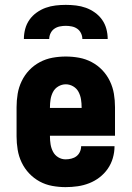

<svg xmlns="http://www.w3.org/2000/svg" viewBox="-20 -760 540 788"><path d="M249 8Q222 8 194.5 3Q167 -2 143 -15Q119 -28 100 -48Q81 -68 69 -93Q57 -118 52.5 -145.5Q48 -173 48 -200V-320Q48 -348 52.5 -375Q57 -402 69 -427Q81 -452 100 -472Q119 -492 143.5 -505Q168 -518 195 -523Q222 -528 250 -528Q278 -528 305 -523Q332 -518 356.5 -505Q381 -492 400 -472Q419 -452 431 -427Q443 -402 447.5 -375Q452 -348 452 -320V-203H185V-200Q185 -184 187.5 -168Q190 -152 197.5 -137.5Q205 -123 219 -114.5Q233 -106 249 -106Q261 -106 273 -109Q285 -112 294 -119Q303 -126 308 -137Q313 -148 313 -160H450V-159Q450 -135 443 -111Q436 -87 422 -67Q408 -47 388.5 -32Q369 -17 346 -8Q323 1 298.5 4.5Q274 8 249 8ZM185 -317H315V-320Q315 -336 312.5 -352Q310 -368 302.5 -382.5Q295 -397 280.5 -405.5Q266 -414 250 -414Q234 -414 219.5 -405.5Q205 -397 197.5 -382.5Q190 -368 187.5 -352Q185 -336 185 -320ZM78 -600Q78 -621 83.5 -641.5Q89 -662 101 -679Q113 -696 130.5 -708.5Q148 -721 167.5 -728Q187 -735 208 -737.5Q229 -740 250 -740Q271 -740 292 -737.5Q313 -735 332.5 -728Q352 -721 369.5 -708.5Q387 -696 399 -679Q411 -662 416.5 -641.5Q422 -621 422 -600H318Q318 -612 312.5 -623.5Q307 -635 297 -642Q287 -649 274.5 -651.5Q262 -654 250 -654Q238 -654 225.5 -651.5Q213 -649 203 -642Q193 -635 187.5 -623.5Q182 -612 182 -600Z"/></svg>

Font: Iosevka Term Curly Heavy
Style: Regular
Weight: 900
Designer: Belleve Invis
Foundry: Belleve Invis
Version: Version 32.3.0